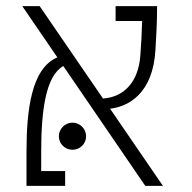

<svg xmlns="http://www.w3.org/2000/svg" viewBox="-20 -606 626 626"><path d="M453.6 0H511.2L338.9 -251.5C400.4 -258.8 478.5 -302.2 486.8 -442.9C489.3 -483.9 492.2 -534.2 492.2 -585.9H356.9V-537.6H443.4C442.4 -499.5 440.4 -460.4 437.5 -424.3C431.2 -339.8 385.3 -289.6 315.9 -284.7L109.4 -585.9H52.7L167 -418.9C82.5 -383.3 66.4 -247.6 66.4 -111.3V0H192.4V-48.3H114.3V-111.3C114.3 -248 129.9 -359.4 186.5 -390.6ZM216.3 -117.7C240.7 -117.7 260.7 -137.2 260.7 -161.6C260.7 -186 240.7 -206.1 216.3 -206.1C191.9 -206.1 171.9 -186 171.9 -161.6C171.9 -137.2 191.9 -117.7 216.3 -117.7Z"/></svg>

Font: Cascadia Code PL ExtraLight
Style: Regular
Weight: 200
Monospace: yes
Designer: Aaron Bell
Foundry: Saja Typeworks
Version: Version 2404.023